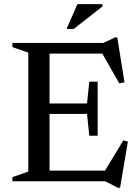

<svg xmlns="http://www.w3.org/2000/svg" viewBox="-20 -878 672 930"><path d="M40 0V-20L117 -47V-623L40 -650V-670H480.5L538 -697H548L583 -479.5L558 -474L475.5 -618.5H220V-377H401.5L412.5 -482.5H453V-220.5H412.5L401.5 -326H220V-51.5H488.5L577.5 -198L599.5 -192.5L561.5 31.5H550.5L490 0ZM302.5 -738 355 -858H476V-846.5L337.5 -738Z"/></svg>

Font: Newsreader Text Medium
Style: Regular
Weight: 500
Designer: Hugues Gentile
Foundry: Production Type
Version: Version 1.001